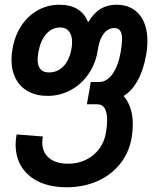

<svg xmlns="http://www.w3.org/2000/svg" viewBox="-20 -578 642 811"><path d="M46 33Q46 14 50 -10L161 -1.5Q158.5 12.5 158.5 23Q158.5 65 187 89.2Q215.5 113.5 268 113.5Q309 113.5 343 97Q377 80.5 399 50.8Q421 21 427.5 -17Q432.5 -45 432.5 -70Q432.5 -137.5 391 -137.5H347L363.5 -231.5H398Q431 -231.5 455.2 -265.5Q479.5 -299.5 490 -359.5Q495.5 -392.5 495.5 -412Q495.5 -437 487.5 -448.2Q479.5 -459.5 463 -459.5Q437.5 -459.5 419.8 -437.8Q402 -416 395 -378.5L392 -360Q382 -305 351.8 -262.5Q321.5 -220 277 -196.5Q232.5 -173 181 -173Q134 -173 99.5 -191.8Q65 -210.5 46.8 -245Q28.5 -279.5 28.5 -326Q28.5 -348.5 33 -372.5Q42.5 -427.5 70.2 -469.5Q98 -511.5 139.8 -534.8Q181.5 -558 230.5 -558Q277.5 -558 308.2 -538.8Q339 -519.5 352 -483.5Q376 -523 404.8 -540.5Q433.5 -558 471.5 -558Q533.5 -558 568 -517.2Q602.5 -476.5 602.5 -405Q602.5 -374.5 597 -345Q586 -282 561.2 -237.5Q536.5 -193 502 -172.5Q520 -152.5 530.5 -122.2Q541 -92 541 -52Q541 -25 536 4.5Q524.5 68.5 486.2 115.5Q448 162.5 389.8 187.8Q331.5 213 261.5 213Q195 213 146.5 190.8Q98 168.5 72 127.8Q46 87 46 33ZM282 -372.5Q284.5 -389 284.5 -400Q284.5 -429 271.5 -445.5Q258.5 -462 234.5 -462Q199.5 -462 175 -434Q150.5 -406 142 -356.5Q139 -340 139 -326.5Q139 -300 151 -286Q163 -272 186 -272Q223.5 -272 248.5 -298.5Q273.5 -325 282 -372.5Z"/></svg>

Font: JuliaMono SemiBoldItalic
Style: Regular
Weight: 600
Italic angle: -9°
Monospace: yes
Designer: cormullion
Foundry: corm
Version: Version 0.049; ttfautohint (v1.8.4)